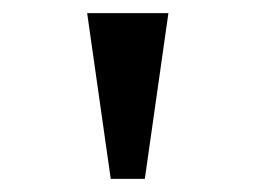

<svg xmlns="http://www.w3.org/2000/svg" viewBox="-20 -734 390 293"><path d="M149 -461H201L237 -714H113Z"/></svg>

Font: Noto Serif Devanagari Condensed SemiBold
Style: Regular
Weight: 600
Width: 3
Designer: Universal Thirst, Indian Type Foundry and the Monotype Design Team
Foundry: Monotype Imaging Inc.
Version: Version 2.004